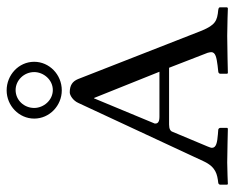

<svg xmlns="http://www.w3.org/2000/svg" viewBox="-84 -620 706 578"><g transform="rotate(-90 269.0 -331.0)"><path d="M161 -164C163 -171 170 -175 183 -175H354L399 -59C400 -55 401 -51 401 -48C401 -35 384 -32 361 -29L343 -27C339 -27 336 -24 336 -21V0L338 2C338 2 422 0 450 0C480 0 533 2 533 2L536 0V-21C536 -24 535 -26 528 -27C495 -30 483 -36 466 -76L320 -449C313 -466 301 -474 280 -474C271 -474 255 -464 248 -448L72 -70C55 -34 33 -30 8 -27C5 -27 2 -24 2 -21V0L4 2C4 2 49 0 69 0C88 0 171 2 171 2L173 0V-21C173 -24 170 -27 167 -27L154 -28C129 -30 113 -33 113 -46C113 -49 115 -54 117 -59ZM342 -204H206C186 -204 186 -213 186 -218L262 -401H263ZM287 -637C316 -637 341 -612 341 -581C341 -553 318 -525 287 -525C256 -525 233 -553 233 -581C233 -611 256 -637 287 -637ZM201 -581C201 -535 240 -498 286 -498C334 -498 372 -536 372 -581C372 -628 332 -664 286 -664C240 -664 201 -627 201 -581Z"/></g></svg>

Font: Linux Libertine O C
Style: Regular
Weight: 400
Designer: Philipp H. Poll
Foundry: Philipp H. Poll
Version: Version 4.0.3